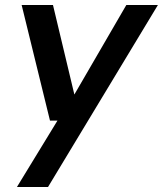

<svg xmlns="http://www.w3.org/2000/svg" viewBox="-20 -532 655 772"><path d="M48 220 211 -47H181L67 -512H193L279 -152L488 -512H615L173 220Z"/></svg>

Font: DM Sans 12pt SemiBold
Style: Italic
Weight: 600
Italic angle: -10°
Version: Version 4.004;gftools[0.9.30]